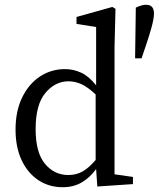

<svg xmlns="http://www.w3.org/2000/svg" viewBox="-20 -770 664 803"><path d="M129 -230Q129 -132 168 -85Q207 -38 266 -38Q300 -38 326.5 -53.5Q353 -69 380 -101V-375Q347 -406 320.5 -418Q294 -430 266 -430Q211 -430 170 -381.5Q129 -333 129 -230ZM387 10 382 -63Q357 -28 322.5 -7.5Q288 13 242 13Q185 13 140.5 -16.5Q96 -46 70.5 -100Q45 -154 45 -228Q45 -305 72.5 -362Q100 -419 147 -450Q194 -481 252 -481Q287 -481 319.5 -466Q352 -451 382 -413V-657L300 -670V-699L450 -741L463 -733L459 -574V-41L536 -30V0ZM591 -750Q609 -750 616.5 -740Q624 -730 624 -714Q624 -693 614 -656.5Q604 -620 592 -585L572 -526H545L548 -738Q572 -750 591 -750Z"/></svg>

Font: Source Serif 4 Subhead
Style: Regular
Weight: 400
Designer: Frank Grießhammer
Foundry: Adobe Systems Incorporated
Version: Version 4.004;hotconv 1.0.117;makeotfexe 2.5.65602